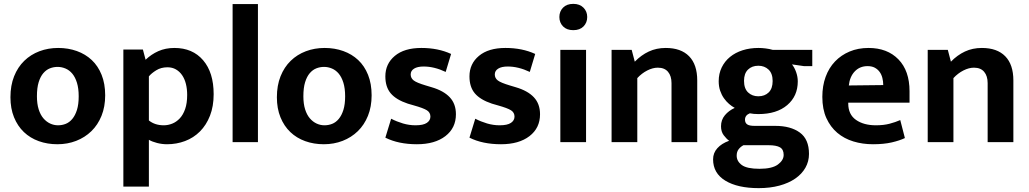

<svg xmlns="http://www.w3.org/2000/svg" viewBox="-20 -735 5322 993"><path d="M524 -242Q524 -183 505 -136Q486 -89 452.5 -56.5Q419 -24 374 -6.5Q329 11 277 11Q225 11 180.5 -5Q136 -21 103.5 -52Q71 -83 52.5 -128.5Q34 -174 34 -232Q34 -293 53 -340.5Q72 -388 105.5 -420.5Q139 -453 184 -470Q229 -487 281 -487Q333 -487 377.5 -471Q422 -455 454.5 -424.5Q487 -394 505.5 -348Q524 -302 524 -242ZM387 -237Q387 -278 378 -307Q369 -336 354 -354Q339 -372 319 -380.5Q299 -389 278 -389Q257 -389 238 -381.5Q219 -374 204 -356.5Q189 -339 180 -310Q171 -281 171 -237Q171 -198 180 -169.5Q189 -141 204.5 -123Q220 -105 239.5 -96Q259 -87 280 -87Q301 -87 320 -94.5Q339 -102 354 -120Q369 -138 378 -166.5Q387 -195 387 -237Z M844 11Q818 11 792.5 4.5Q767 -2 750 -12V230H618V-479H719L733 -426Q762 -454 799 -470.5Q836 -487 882 -487Q976 -487 1030.5 -423.5Q1085 -360 1085 -248Q1085 -185 1066 -136.5Q1047 -88 1014 -55Q981 -22 937 -5.5Q893 11 844 11ZM846 -387Q813 -387 788 -371.5Q763 -356 750 -340V-112Q781 -87 827 -87Q849 -87 870.5 -95.5Q892 -104 909.5 -122.5Q927 -141 937.5 -171Q948 -201 948 -244Q948 -275 941.5 -301Q935 -327 922 -346Q909 -365 890 -376Q871 -387 846 -387Z M1183 0V-714H1314V0Z M1902 -242Q1902 -183 1883 -136Q1864 -89 1830.5 -56.5Q1797 -24 1752 -6.5Q1707 11 1655 11Q1603 11 1558.5 -5Q1514 -21 1481.5 -52Q1449 -83 1430.5 -128.5Q1412 -174 1412 -232Q1412 -293 1431 -340.5Q1450 -388 1483.5 -420.5Q1517 -453 1562 -470Q1607 -487 1659 -487Q1711 -487 1755.5 -471Q1800 -455 1832.5 -424.5Q1865 -394 1883.5 -348Q1902 -302 1902 -242ZM1765 -237Q1765 -278 1756 -307Q1747 -336 1732 -354Q1717 -372 1697 -380.5Q1677 -389 1656 -389Q1635 -389 1616 -381.5Q1597 -374 1582 -356.5Q1567 -339 1558 -310Q1549 -281 1549 -237Q1549 -198 1558 -169.5Q1567 -141 1582.5 -123Q1598 -105 1617.5 -96Q1637 -87 1658 -87Q1679 -87 1698 -94.5Q1717 -102 1732 -120Q1747 -138 1756 -166.5Q1765 -195 1765 -237Z M2285 -363Q2226 -391 2171 -391Q2139 -391 2121.5 -380Q2104 -369 2104 -350Q2104 -331 2119.5 -319Q2135 -307 2182 -293L2212 -284Q2274 -266 2306 -232Q2338 -198 2338 -144Q2338 -73 2283.5 -31Q2229 11 2136 11Q2041 11 1973 -23L2003 -121Q2032 -106 2064 -96.5Q2096 -87 2129 -87Q2169 -87 2187.5 -99.5Q2206 -112 2206 -132Q2206 -153 2188 -164.5Q2170 -176 2120 -190L2089 -199Q2029 -219 2001 -252Q1973 -285 1973 -340Q1973 -405 2022 -446Q2071 -487 2159 -487Q2246 -487 2313 -456Z M2720 -363Q2661 -391 2606 -391Q2574 -391 2556.5 -380Q2539 -369 2539 -350Q2539 -331 2554.5 -319Q2570 -307 2617 -293L2647 -284Q2709 -266 2741 -232Q2773 -198 2773 -144Q2773 -73 2718.5 -31Q2664 11 2571 11Q2476 11 2408 -23L2438 -121Q2467 -106 2499 -96.5Q2531 -87 2564 -87Q2604 -87 2622.5 -99.5Q2641 -112 2641 -132Q2641 -153 2623 -164.5Q2605 -176 2555 -190L2524 -199Q2464 -219 2436 -252Q2408 -285 2408 -340Q2408 -405 2457 -446Q2506 -487 2594 -487Q2681 -487 2748 -456Z M2878 0V-477H3011V0ZM2945 -579Q2911 -579 2892 -598.5Q2873 -618 2873 -647Q2873 -676 2892 -695.5Q2911 -715 2945 -715Q2978 -715 2997.5 -695.5Q3017 -676 3017 -647Q3017 -618 2998 -598.5Q2979 -579 2945 -579Z M3276 0H3143V-477H3247L3263 -416Q3296 -450 3335.5 -468.5Q3375 -487 3423 -487Q3502 -487 3544 -444Q3586 -401 3586 -319V0H3453V-305Q3453 -342 3435 -363.5Q3417 -385 3382 -385Q3356 -385 3327.5 -370.5Q3299 -356 3276 -331Z M3697 -315Q3697 -354 3712.5 -386Q3728 -418 3755.5 -440.5Q3783 -463 3820.5 -475Q3858 -487 3903 -487Q3920 -487 3940 -484.5Q3960 -482 3977 -477H4181V-393H4138L4076 -402Q4089 -386 4097.5 -362Q4106 -338 4106 -314Q4106 -238 4051.5 -191.5Q3997 -145 3902 -145Q3877 -145 3858 -149Q3833 -139 3833 -116Q3833 -100 3844 -92Q3855 -84 3883 -84H3990Q4069 -84 4116.5 -49.5Q4164 -15 4164 61Q4164 100 4145.5 132.5Q4127 165 4093 188.5Q4059 212 4011 225Q3963 238 3904 238Q3795 238 3731.5 199.5Q3668 161 3668 89Q3668 56 3690 31.5Q3712 7 3751 -7Q3737 -17 3723 -35.5Q3709 -54 3709 -82Q3709 -115 3729 -139Q3749 -163 3780 -177Q3765 -185 3750.5 -197.5Q3736 -210 3724 -227Q3712 -244 3704.5 -266Q3697 -288 3697 -315ZM3825 16Q3810 24 3800 37Q3790 50 3790 70Q3790 99 3816.5 118.5Q3843 138 3908 138Q3973 138 4003 116Q4033 94 4033 66Q4033 38 4014 27Q3995 16 3955 16ZM3976 -316Q3976 -355 3955 -375Q3934 -395 3902 -395Q3869 -395 3848.5 -375Q3828 -355 3828 -317Q3828 -277 3849 -257Q3870 -237 3902 -237Q3935 -237 3955.5 -257Q3976 -277 3976 -316Z M4684 -204H4367V-200Q4367 -143 4407 -115Q4447 -87 4510 -87Q4550 -87 4580.5 -95Q4611 -103 4636 -114L4660 -21Q4633 -8 4592 1.5Q4551 11 4495 11Q4441 11 4393.5 -3.5Q4346 -18 4310.5 -48Q4275 -78 4254 -124Q4233 -170 4233 -234Q4233 -291 4250 -337.5Q4267 -384 4298.5 -417Q4330 -450 4374 -468.5Q4418 -487 4472 -487Q4569 -487 4626.5 -428Q4684 -369 4684 -263ZM4548 -295Q4548 -314 4543.5 -332Q4539 -350 4529 -363.5Q4519 -377 4504 -385Q4489 -393 4467 -393Q4427 -393 4401 -366Q4375 -339 4370 -293Z M4911 0H4778V-477H4882L4898 -416Q4931 -450 4970.5 -468.5Q5010 -487 5058 -487Q5137 -487 5179 -444Q5221 -401 5221 -319V0H5088V-305Q5088 -342 5070 -363.5Q5052 -385 5017 -385Q4991 -385 4962.5 -370.5Q4934 -356 4911 -331Z"/></svg>

Font: Mukta Vaani
Style: Bold
Weight: 700
Designer: Noopur Datye, Girish Dalvi, Yashodeep Gholap, Pallavi Karambelkar
Foundry: Ek Type
Version: Version 2.538;PS 1.000;hotconv 16.6.51;makeotf.lib2.5.65220;